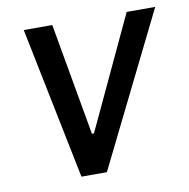

<svg xmlns="http://www.w3.org/2000/svg" viewBox="-64 -580 632 643"><g transform="rotate(-10 252.0 -258.5)"><path d="M162.5 0 57.5 -517H154.5L222 -135.5H229L407.5 -517H504.5L249 0Z"/></g></svg>

Font: Public Sans Thin Medium
Style: Italic
Weight: 500
Italic angle: -8°
Version: Version 2.001